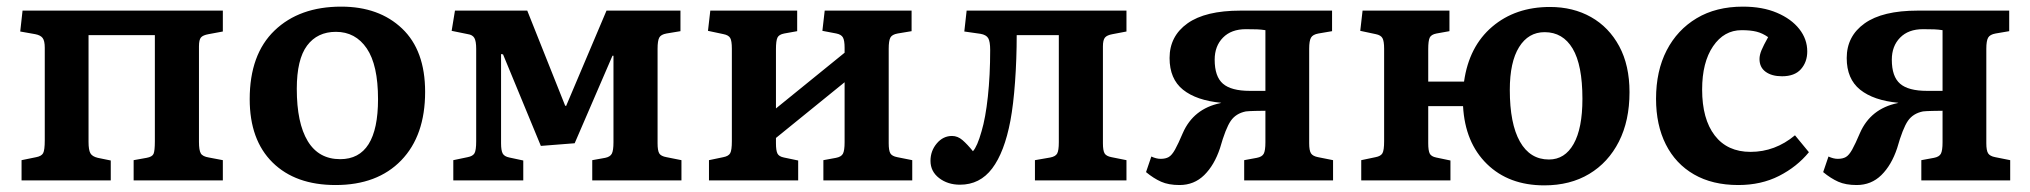

<svg xmlns="http://www.w3.org/2000/svg" viewBox="-20 -544 6123 579"><path d="M45 0V-61L89 -70Q105 -73 110 -82Q115 -91 115 -121V-400Q115 -421 108.5 -429.5Q102 -438 86 -441L41 -449L48 -512H652V-449L609 -441Q592 -438 586 -431Q580 -424 580 -404V-116Q580 -91 585.5 -81.5Q591 -72 610 -69L652 -61V0H383V-61L422 -68Q439 -71 443 -80Q447 -89 447 -118V-438H247V-116Q247 -92 252.5 -82Q258 -72 275 -68L314 -60V0Z M992 14Q871 14 802 -54Q733 -122 733 -245Q733 -380 808 -452Q883 -524 1009 -524Q1123 -524 1192.5 -458Q1262 -392 1262 -267Q1262 -135 1190 -60.5Q1118 14 992 14ZM1006 -64Q1120 -64 1120 -245Q1120 -348 1086 -398Q1052 -448 993 -448Q937 -448 906 -406.5Q875 -365 875 -276Q875 -173 908 -118.5Q941 -64 1006 -64Z M1347 0V-61L1390 -70Q1406 -73 1411 -82Q1416 -91 1416 -118V-397Q1416 -420 1410.5 -429.5Q1405 -439 1391 -441L1342 -451L1352 -512H1570L1684 -226L1687 -224L1809 -512H2032V-450L1990 -443Q1973 -440 1968 -430.5Q1963 -421 1963 -397V-112Q1963 -90 1968 -81.5Q1973 -73 1990 -70L2035 -61V0H1766V-61L1805 -68Q1820 -71 1825 -80.5Q1830 -90 1830 -115V-376H1827L1713 -112L1611 -104L1497 -380L1491 -381V-112Q1491 -90 1496 -81Q1501 -72 1516 -69L1558 -60V0Z M2118 0V-61L2161 -70Q2177 -73 2182 -82Q2187 -91 2187 -118V-397Q2187 -421 2182 -429.5Q2177 -438 2162 -441L2115 -451L2122 -512H2384V-450L2345 -443Q2329 -440 2324.5 -430.5Q2320 -421 2320 -396V-217L2527 -385V-400Q2527 -422 2522 -431Q2517 -440 2502 -443L2460 -451L2467 -512H2729V-450L2687 -443Q2670 -440 2665 -430.5Q2660 -421 2660 -397V-112Q2660 -90 2665 -81.5Q2670 -73 2686 -70L2731 -61V0H2463V-61L2501 -68Q2517 -71 2522 -80.5Q2527 -90 2527 -115V-296L2320 -128V-112Q2320 -90 2324.5 -81Q2329 -72 2344 -69L2387 -60V0Z M2875 13Q2838 13 2812 -7Q2786 -27 2786 -59Q2786 -89 2805 -111.5Q2824 -134 2851 -134Q2868 -134 2882.5 -121.5Q2897 -109 2914 -88Q2927 -102 2940 -148Q2952 -188 2959 -252.5Q2966 -317 2966 -393Q2966 -419 2960 -429Q2954 -439 2937 -442L2888 -449L2895 -512H3377V-449L3335 -441Q3318 -438 3312 -430.5Q3306 -423 3306 -404V-112Q3306 -90 3311 -81.5Q3316 -73 3332 -70L3377 -61V0H3101V-61L3147 -69Q3163 -72 3168 -81Q3173 -90 3173 -115V-438H3046Q3046 -366 3041 -297Q3036 -228 3027 -180Q3009 -85 2972 -36Q2935 13 2875 13Z M3537 14Q3504 14 3481.5 4Q3459 -6 3436 -25L3452 -72Q3467 -65 3480 -65Q3495 -65 3504.5 -70.5Q3514 -76 3523.5 -93Q3533 -110 3547 -143Q3579 -216 3660 -233L3663 -234Q3588 -241 3547.5 -273.5Q3507 -306 3507 -369Q3507 -435 3561 -473.5Q3615 -512 3721 -512H3997V-450L3956 -443Q3939 -440 3933.5 -430.5Q3928 -421 3928 -397V-112Q3928 -90 3933.5 -81.5Q3939 -73 3955 -70L4000 -61V0H3732V-61L3770 -68Q3786 -71 3791 -80.5Q3796 -90 3796 -115V-210Q3784 -210 3764.5 -209.5Q3745 -209 3737 -208Q3707 -202 3691.5 -179.5Q3676 -157 3659 -97Q3642 -46 3611.5 -16Q3581 14 3537 14ZM3749 -270H3796V-453Q3783 -455 3771 -455.5Q3759 -456 3737 -456Q3693 -456 3668 -430.5Q3643 -405 3643 -364Q3643 -313 3668 -291.5Q3693 -270 3749 -270Z M4637 15Q4530 15 4464 -49.5Q4398 -114 4392 -224H4287V-112Q4287 -90 4291.5 -81Q4296 -72 4311 -69L4354 -60V0H4085V-61L4128 -70Q4144 -73 4149 -82Q4154 -91 4154 -118V-397Q4154 -420 4149 -429Q4144 -438 4129 -441L4082 -451L4089 -512H4351V-450L4312 -443Q4296 -440 4291.5 -430.5Q4287 -421 4287 -396V-298H4395Q4410 -404 4480 -463.5Q4550 -523 4654 -523Q4724 -523 4778 -492.5Q4832 -462 4863 -404.5Q4894 -347 4894 -266Q4894 -180 4862 -117Q4830 -54 4772.5 -19.5Q4715 15 4637 15ZM4651 -63Q4699 -63 4725.5 -110Q4752 -157 4752 -246Q4752 -348 4722.5 -397.5Q4693 -447 4638 -447Q4589 -447 4561 -402Q4533 -357 4533 -273Q4533 -171 4563.5 -117Q4594 -63 4651 -63Z M5222 14Q5144 14 5088.5 -18Q5033 -50 5003.5 -108.5Q4974 -167 4974 -246Q4974 -330 5006 -392Q5038 -454 5096.5 -489Q5155 -524 5236 -524Q5295 -524 5338.5 -505.5Q5382 -487 5406 -456.5Q5430 -426 5430 -389Q5430 -357 5411 -335.5Q5392 -314 5354 -314Q5323 -314 5304.5 -327.5Q5286 -341 5286 -366Q5286 -378 5292 -392.5Q5298 -407 5312 -432Q5295 -444 5277 -448.5Q5259 -453 5232 -453Q5179 -453 5146 -404.5Q5113 -356 5113 -274Q5113 -185 5151 -135.5Q5189 -86 5259 -86Q5333 -86 5393 -136L5435 -85Q5399 -41 5345 -13.5Q5291 14 5222 14Z M5579 14Q5546 14 5523.5 4Q5501 -6 5478 -25L5494 -72Q5509 -65 5522 -65Q5537 -65 5546.5 -70.5Q5556 -76 5565.5 -93Q5575 -110 5589 -143Q5621 -216 5702 -233L5705 -234Q5630 -241 5589.5 -273.5Q5549 -306 5549 -369Q5549 -435 5603 -473.5Q5657 -512 5763 -512H6039V-450L5998 -443Q5981 -440 5975.5 -430.5Q5970 -421 5970 -397V-112Q5970 -90 5975.5 -81.5Q5981 -73 5997 -70L6042 -61V0H5774V-61L5812 -68Q5828 -71 5833 -80.5Q5838 -90 5838 -115V-210Q5826 -210 5806.5 -209.5Q5787 -209 5779 -208Q5749 -202 5733.5 -179.5Q5718 -157 5701 -97Q5684 -46 5653.5 -16Q5623 14 5579 14ZM5791 -270H5838V-453Q5825 -455 5813 -455.5Q5801 -456 5779 -456Q5735 -456 5710 -430.5Q5685 -405 5685 -364Q5685 -313 5710 -291.5Q5735 -270 5791 -270Z"/></svg>

Font: Literata SemiBold
Style: Regular
Weight: 600
Designer: Latin by Veronika Burian and Jose Scaglione. Greek by Irene Vlachou. Cyrillic by Vera Evstafieva.
Foundry: TypeTogether
Version: Version 3.103; ttfautohint (v1.8.4.7-5d5b);gftools[0.9.29]